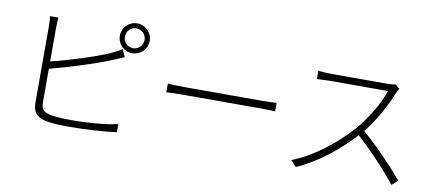

<svg xmlns="http://www.w3.org/2000/svg" viewBox="-72 -1071 3093 1361"><g transform="rotate(10 1475.0 -390.5)"><path d="M259 -372C379 -403 573 -462 693 -512C721 -523 752 -537 775 -547L750 -600C728 -585 702 -572 674 -559C561 -510 377 -453 259 -425V-673C259 -701 261 -721 263 -741H202C206 -721 207 -698 207 -673V-120C207 -41 246 -13 317 -1C357 6 416 8 472 8C580 8 730 -1 812 -13V-72C728 -50 580 -41 474 -41C422 -41 364 -45 331 -51C281 -61 259 -75 259 -131ZM821 -619C782 -619 750 -651 750 -690C750 -729 782 -762 821 -762C860 -762 892 -729 892 -690C892 -651 860 -619 821 -619ZM821 -798C761 -798 714 -750 714 -690C714 -631 761 -583 821 -583C880 -583 929 -631 929 -690C929 -750 880 -798 821 -798Z M1108 -353C1135 -355 1180 -356 1235 -356H1790C1836 -356 1873 -354 1891 -353V-415C1871 -413 1841 -411 1789 -411H1235C1176 -411 1134 -413 1108 -415Z M2697 -690C2684 -686 2665 -684 2639 -684H2234C2203 -684 2149 -689 2143 -689V-630C2147 -630 2202 -634 2234 -634H2653C2627 -544 2546 -414 2477 -335C2369 -215 2225 -97 2064 -33L2104 10C2259 -59 2394 -171 2504 -289C2609 -196 2725 -70 2793 17L2836 -21C2767 -104 2646 -233 2537 -326C2609 -414 2677 -539 2712 -631C2715 -640 2725 -657 2730 -664Z"/></g></svg>

Font: Noto Sans Japanese Light
Style: Regular
Weight: 300
Designer: Ryoko NISHIZUKA (kana & ideographs); Paul D. Hunt (Latin, Greek & Cyrillic); Wenlong ZHANG (bopomofo); Sandoll Communica
Foundry: Adobe Systems Incorporated
Version: Version 1.000;PS 1;hotconv 1.0.78;makeotf.lib2.5.61930